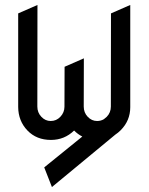

<svg xmlns="http://www.w3.org/2000/svg" viewBox="-20 -567 602 778"><path d="M53.7 -133.3V-512.7L131.8 -546.9L131.3 -135.3Q131.3 -110.8 147.5 -93.8Q163.6 -76.7 185.5 -76.7Q208.5 -76.7 224.6 -93.8Q241.2 -111.3 241.2 -134.8V-135.3L241.7 -296.4L319.8 -330.6L319.3 -135.3Q319.3 -110.8 335.4 -93.8Q351.6 -76.7 373.5 -76.7Q388.7 -76.7 400.9 -84L412.6 -93.8Q429.2 -110.8 429.2 -135.3L429.7 -512.7L507.8 -546.9V-132.8Q507.8 -78.1 468.8 -39.1Q458.5 -28.8 447.3 -21.5L190.4 190.9L159.2 111.3L313.5 -13.7Q295.4 -22.9 280.3 -38.1Q241.2 0 186.5 0Q127.9 0 91.3 -38.1Q54.2 -76.7 53.7 -133.3Z"/></svg>

Font: NovaMono
Style: Regular
Weight: 400
Monospace: yes
Version: Version 1.2